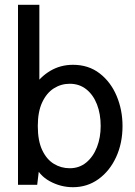

<svg xmlns="http://www.w3.org/2000/svg" viewBox="-20 -770 564 800"><path d="M284 10Q233 10 187.5 -14.8Q142 -39.5 123 -87.5L147.5 -104.5L135 0H55V-750H144V-394L121 -408Q147 -449.5 189.5 -474.8Q232 -500 284 -500Q349 -500 395.2 -464.2Q441.5 -428.5 466 -370.2Q490.5 -312 490.5 -245Q490.5 -173.5 464 -115.8Q437.5 -58 390.8 -24Q344 10 284 10ZM270.5 -69Q310.5 -69 339.5 -93Q368.5 -117 384 -157Q399.5 -197 399.5 -245Q399.5 -295.5 384 -335.2Q368.5 -375 339.5 -398Q310.5 -421 270.5 -421Q234.5 -421 204.2 -401.8Q174 -382.5 155.8 -343.5Q137.5 -304.5 137.5 -245Q137.5 -183.5 155.8 -144.8Q174 -106 204.2 -87.5Q234.5 -69 270.5 -69Z"/></svg>

Font: Cabin
Style: Regular
Weight: 400
Width: 4
Designer: Pablo Impallari
Foundry: Pablo Impallari. http://www.impallari.com Igino Marini. http://www.ikern.com
Version: Version 3.001